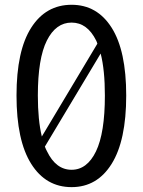

<svg xmlns="http://www.w3.org/2000/svg" viewBox="-20 -767 595 800"><path d="M278.3 -59.6Q342.8 -59.6 379.9 -136.2Q417 -212.9 417 -369.1Q417 -475.6 399.4 -543.9L167 -156.2Q170.9 -145.5 175.8 -136.7Q212.9 -59.6 278.3 -59.6ZM278.3 12.7Q170.9 12.7 109.9 -84.5Q48.8 -181.6 48.8 -369.1Q48.8 -555.7 109.9 -651.4Q170.9 -747.1 278.3 -747.1Q384.8 -747.1 445.3 -651.4Q505.9 -555.7 505.9 -369.1Q505.9 -181.6 445.3 -84.5Q384.8 12.7 278.3 12.7ZM385.7 -585Q383.8 -591.8 380.9 -597.7Q343.8 -672.9 278.3 -672.9Q212.9 -672.9 175.3 -598.1Q137.7 -523.4 137.7 -369.1Q137.7 -266.6 154.3 -198.2Z"/></svg>

Font: Nasu
Style: Regular
Weight: 400
Designer: Ryoko NISHIZUKA (kana &amp; ideographs); Paul D. Hunt (Latin, Greek &amp; Cyrillic); Wenlong ZHANG (bopomofo); Sandoll C
Version: Version 2014.1215